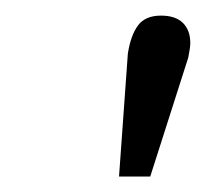

<svg xmlns="http://www.w3.org/2000/svg" viewBox="-20 -695 264 246"><path d="M223.8 -640Q223.8 -633.8 221.2 -621.2L172.5 -468.8H132.5L143.8 -626.2Q147.5 -650 156.9 -662.5Q166.2 -675 186.2 -675Q205 -675 214.4 -665.6Q223.8 -656.2 223.8 -640Z"/></svg>

Font: Cambay
Style: Italic
Weight: 400
Italic angle: -11°
Designer: Pooja Saxena
Foundry: Pooja Saxena
Version: Version 1.019;PS 001.019;hotconv 1.0.70;makeotf.lib2.5.58329